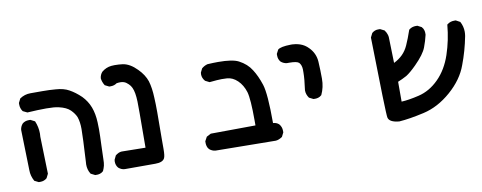

<svg xmlns="http://www.w3.org/2000/svg" viewBox="-54 -689 2663 1060"><g transform="rotate(-10 1277.5 -158.5)"><path d="M369.1 64.5Q369.1 57.6 370.1 49.8Q377.9 -88.9 377.9 -132.8Q377.9 -171.9 368.2 -200.2Q359.4 -221.7 338.9 -242.2Q318.4 -262.7 275.4 -272.5Q251 -278.3 206.1 -278.3Q161.1 -278.3 99.6 -274.4L75.2 -286.1Q62.5 -303.7 62.5 -325.2Q62.5 -328.1 62.5 -334L74.2 -357.4Q101.6 -376 133.8 -376Q137.7 -376 149.4 -376Q161.1 -376 201.2 -376Q241.2 -376 275.4 -373Q320.3 -370.1 349.6 -353.5Q381.8 -335.9 413.1 -305.7Q441.4 -276.4 455.6 -239.3Q469.7 -202.1 471.7 -153.3Q472.7 -133.8 472.7 -115.2Q472.7 -78.1 470.2 -24.4Q467.8 29.3 467.8 51.8Q467.8 74.2 464.4 88.4Q460.9 102.5 454.1 117.2Q444.3 126 435.1 128.4Q425.8 130.9 419.9 130.9Q414.1 130.9 408.2 130.9L384.8 119.1L382.8 116.2Q369.1 93.8 369.1 64.5ZM71.3 103.5Q54.7 73.2 54.7 42Q54.7 10.7 48.8 -184.6Q48.8 -184.6 48.8 -185.5Q50.8 -204.1 63.5 -218.8Q78.1 -231.4 99.6 -231.4Q102.5 -231.4 108.4 -231.4L132.8 -218.8Q147.5 -184.6 147.5 -147.5Q147.5 -138.7 146.5 -129.9L152.3 78.1L140.6 101.6Q125 115.2 103.5 115.2Q100.6 115.2 94.7 115.2Z M804.7 4.9V53.7Q804.7 94.7 797.9 106.4Q787.1 127 746.1 127H574.2Q555.7 126 540 112.3Q527.3 97.7 527.3 76.2Q527.3 68.4 528.3 66.4L539.1 43.9Q556.6 29.3 574.2 28.3L708 30.3Q709 -114.3 709 -164.6Q709 -214.8 708.5 -228Q708 -241.2 707 -252.9Q703.1 -297.9 687.5 -319.3Q679.7 -330.1 666.5 -339.8Q653.3 -349.6 632.8 -349.6Q623 -349.6 612.3 -347.7Q597.7 -336.9 578.1 -336.9Q575.2 -336.9 569.3 -336.9L545.9 -348.6Q533.2 -369.1 531.2 -389.6Q533.2 -409.2 545.9 -423.8Q570.3 -444.3 600.6 -447.3Q611.3 -448.2 619.1 -448.2Q642.6 -448.2 664.1 -445.3Q704.1 -439.5 743.2 -399.4Q777.3 -365.2 790 -327.1Q801.8 -288.1 803.7 -233.4Q805.7 -200.2 805.7 -150.4Z M1051.8 98.6Q1043.9 89.8 1041.5 80.1Q1039.1 70.3 1039.1 64.5Q1039.1 58.6 1039.1 52.7L1051.8 29.3L1076.2 16.6L1327.1 14.6Q1327.1 1 1327.1 -12.7Q1327.1 -133.8 1315.4 -173.8Q1302.7 -214.8 1275.9 -240.7Q1249 -266.6 1216.8 -268.6Q1208 -269.5 1187.5 -269.5Q1167 -269.5 1119.1 -264.6L1095.7 -276.4Q1080.1 -293.9 1080.1 -315.4Q1080.1 -323.2 1081.1 -325.2L1091.8 -346.7Q1106.4 -359.4 1125 -364.3Q1125 -364.3 1126 -364.3Q1158.2 -366.2 1184.6 -366.2Q1264.6 -366.2 1298.8 -348.6Q1343.8 -325.2 1367.2 -287.1Q1390.6 -251 1407.7 -198.7Q1424.8 -146.5 1424.8 18.6Q1443.4 19.5 1457 31.2Q1471.7 47.9 1471.7 70.3Q1471.7 74.2 1471.7 79.1L1460 102.5Q1440.4 116.2 1422.9 117.2L1085 113.3Q1066.4 111.3 1051.8 98.6Z M1629.9 -128.9Q1638.7 -191.4 1638.7 -227.5Q1638.7 -234.4 1638.7 -245.1Q1637.7 -269.5 1625 -283.2Q1613.3 -293.9 1571.3 -293.9Q1565.4 -293.9 1558.6 -293.9Q1558.6 -293.9 1557.6 -293.9Q1539.1 -295.9 1524.4 -308.6Q1511.7 -323.2 1511.7 -344.7Q1511.7 -347.7 1511.7 -353.5L1523.4 -376Q1539.1 -389.6 1595.7 -390.6Q1597.7 -390.6 1604.5 -390.6Q1611.3 -390.6 1623.5 -388.7Q1635.7 -386.7 1647.5 -382.8Q1673.8 -374 1693.4 -353.5Q1727.5 -319.3 1730.5 -271.5Q1733.4 -223.6 1733.4 -175.8Q1733.4 -127.9 1713.9 -86.9Q1704.1 -78.1 1694.8 -75.7Q1685.5 -73.2 1679.7 -73.2Q1673.8 -73.2 1668 -73.2L1644.5 -85Q1629.9 -105.5 1629.9 -127.9Z M2050.8 -376Q2066.4 -389.6 2085 -389.6Q2090.8 -389.6 2096.7 -389.6L2120.1 -377.9Q2129.9 -364.3 2132.8 -354.5Q2136.7 -343.8 2136.7 -336.9L2140.6 -192.4Q2168.9 -206.1 2189.5 -226.6Q2210 -247.1 2222.7 -275.4Q2238.3 -309.6 2254.9 -358.4Q2265.6 -367.2 2275.4 -369.6Q2285.2 -372.1 2291 -372.1Q2296.9 -372.1 2302.7 -372.1L2325.2 -360.4Q2334 -350.6 2336.4 -341.3Q2338.9 -332 2338.9 -326.2Q2338.9 -320.3 2338.9 -315.4Q2331.1 -281.2 2318.4 -248Q2304.7 -210.9 2252 -158.2Q2217.8 -124 2194.3 -109.4Q2168.9 -95.7 2144.5 -85.9V25.4Q2185.5 23.4 2242.2 9.8Q2304.7 -4.9 2355.5 -55.7Q2406.2 -106.4 2432.6 -184.6Q2459 -262.7 2466.8 -349.6L2470.7 -352.5Q2486.3 -364.3 2507.8 -364.3Q2510.7 -364.3 2516.6 -364.3L2540 -351.6Q2554.7 -324.2 2554.7 -293.9Q2554.7 -283.2 2552.7 -270.5Q2537.1 -189.5 2508.8 -115.2Q2481.4 -38.1 2408.2 25.9Q2335 89.8 2252.9 108.4Q2170.9 127 2113.3 130.9Q2057.6 126 2051.8 97.7Q2046.9 75.2 2039.1 -352.5Z"/></g></svg>

Font: JasonHandwriting2
Style: SemiBold
Weight: 600
Version: Version 1.04.7